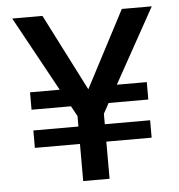

<svg xmlns="http://www.w3.org/2000/svg" viewBox="-49 -701 698 747"><g transform="rotate(-5 300.0 -327.0)"><path d="M526 -145H349V0H246V-145H70V-213H246V-254L224 -294H70V-362H186L26 -654H144L297 -354L454 -654H571L409 -362H526V-294H371L349 -254V-213H526Z"/></g></svg>

Font: Hind Vadodara Medium
Style: Regular
Weight: 500
Designer: Hitesh Malaviya
Foundry: Indian Type Foundry
Version: Version 1.001;PS 1.0;hotconv 1.0.86;makeotf.lib2.5.63406; tt